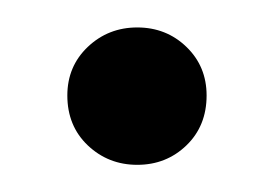

<svg xmlns="http://www.w3.org/2000/svg" viewBox="-20 -367 204 142"><path d="M132.8 -296.4Q132.8 -273.9 117.9 -259.5Q103 -245.1 81.5 -245.1Q60.1 -245.1 44.9 -259.5Q29.8 -273.9 29.8 -296.4Q29.8 -317.9 44.9 -332.3Q60.1 -346.7 81.5 -346.7Q103 -346.7 117.9 -332.3Q132.8 -317.9 132.8 -296.4Z"/></svg>

Font: Rohingya Solluk
Style: Regular
Weight: 400
Designer: SIL International
Foundry: SIL International
Version: Version 1.001